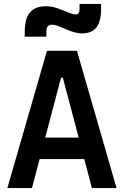

<svg xmlns="http://www.w3.org/2000/svg" viewBox="-20 -950 626 970"><path d="M17.1 0H141.6L180.2 -146.5H405.8L444.3 0H568.8L368.7 -693.4H217.3ZM105 -764.6H214.4V-793.9C214.4 -815.4 224.1 -825.2 245.6 -825.2C258.3 -825.2 277.8 -817.9 304.7 -805.7C342.3 -789.1 370.1 -781.2 394 -781.2C460.4 -781.2 490.7 -820.8 490.7 -905.8V-930.2H381.8V-903.3C381.8 -885.3 375 -877 361.8 -877C348.6 -877 331.1 -884.3 294.4 -899.4C263.2 -912.1 238.3 -918.5 212.4 -918.5C139.2 -918.5 105 -877.4 105 -789.1ZM208.5 -254.9 288.6 -558.1H297.4L377.4 -254.9Z"/></svg>

Font: Cascadia Mono SemiBold
Style: Regular
Weight: 600
Monospace: yes
Designer: Aaron Bell
Foundry: Saja Typeworks
Version: Version 2404.023